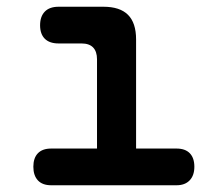

<svg xmlns="http://www.w3.org/2000/svg" viewBox="-20 -550 640 570"><path d="M504 -109Q530 -109 543.5 -95Q557 -81 557 -55Q557 -29 543 -14.5Q529 0 504 0H132Q106 0 92.5 -14.5Q79 -29 79 -55Q79 -81 92.5 -95Q106 -109 132 -109H268V-374Q268 -397 256.5 -409Q245 -421 222 -421H154Q127 -421 113 -435Q99 -449 99 -475Q99 -501 113 -515.5Q127 -530 154 -530H287Q336 -530 360 -506Q384 -482 384 -433V-109Z"/></svg>

Font: Maple Mono SemiBold
Style: Regular
Weight: 600
Monospace: yes
Designer: subframe7536
Version: Version 7.000